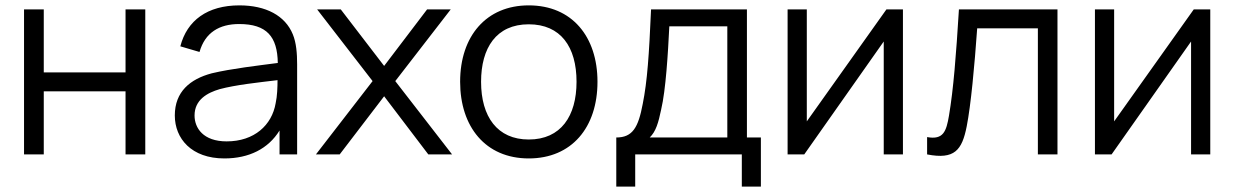

<svg xmlns="http://www.w3.org/2000/svg" viewBox="-20 -575 4597 715"><path d="M69.5 0H143V-235H447.5V0H521V-540H447.5V-305.5H143V-540H69.5Z M815.5 15C907.5 15 979 -21 1021 -89V0H1086.5V-335.5C1086.5 -375.5 1083.5 -415.5 1070.5 -447C1042 -517 970 -555 871.5 -555C752.5 -555 676.5 -499 651.5 -402.5L723 -381.5C743.5 -453.5 796.5 -485.5 870.5 -485.5C973.5 -485.5 1013 -438.5 1014.5 -340.5C942.5 -331 841.5 -319.5 768.5 -302C688 -280.5 631 -233.5 631 -145C631 -59 693 15 815.5 15ZM824 -48.5C737 -48.5 704.5 -98 704.5 -145C704.5 -203.5 752 -229.5 798 -243C857.5 -259 942.5 -268 1013.5 -276.5C1013.5 -252 1012.5 -217 1006.5 -190.5C992.5 -109 927 -48.5 824 -48.5Z M1156.5 0H1245L1410.5 -216.5L1575 0H1663.5L1452 -273L1658.5 -540H1570.5L1410.5 -329.5L1249 -540H1161L1367.5 -273Z M1949 15C2109 15 2205 -100.5 2205 -270.5C2205 -437.5 2111 -555 1949 -555C1791 -555 1693.5 -440.5 1693.5 -270.5C1693.5 -103 1788 15 1949 15ZM1949 -55.5C1832 -55.5 1771.5 -140.5 1771.5 -270.5C1771.5 -396.5 1828 -484.5 1949 -484.5C2068 -484.5 2127 -400.5 2127 -270.5C2127 -143 2069 -55.5 1949 -55.5Z M2275 120H2345.5V0H2742.5V120H2813.5V-63H2761.5V-540H2404.5C2397 -369.5 2390.5 -273 2373.5 -188C2357 -100.5 2336 -63 2275 -63ZM2399.5 -63C2422.5 -85 2432 -118.5 2442 -166.5C2459.5 -240.5 2467.5 -375.5 2472.5 -477H2688.5V-63Z M3342.5 -540H3281L2984.5 -123V-540H2913V0H2975L3271 -420.5V0H3342.5Z M3432.5 0C3534.5 20 3562.5 -15.5 3580 -104.5C3595.5 -183 3609 -328.5 3619 -469.5H3845V0H3918V-540H3551C3540.5 -368.5 3530.5 -242 3514 -144.5C3504 -85.5 3493 -53.5 3432.5 -64.5Z M4487 -540H4425.5L4129 -123V-540H4057.5V0H4119.5L4415.5 -420.5V0H4487Z"/></svg>

Font: Hauora
Style: Regular
Weight: 400
Designer: Mikhail Sharanda
Foundry: WCYS & Co.
Version: Version 1.010